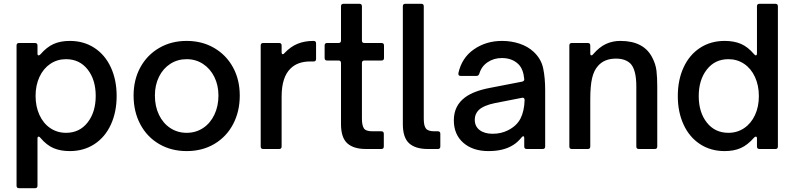

<svg xmlns="http://www.w3.org/2000/svg" viewBox="-20 -783 4175 1009"><path d="M593 -279Q593 -194 562.5 -128Q532 -62 476 -25.5Q420 11 347 11Q298 11 261.5 -4.5Q225 -20 192 -59Q188 -65 183 -65Q177 -65 177 -55V193Q177 206 164 206H80Q67 206 67 193V-544Q67 -557 80 -557H164Q177 -557 177 -544V-501Q177 -492 183 -492Q187 -492 192 -497Q226 -536 262 -552Q298 -568 347 -568Q420 -568 476 -531.5Q532 -495 562.5 -429Q593 -363 593 -279ZM167 -279Q167 -223 187.5 -178.5Q208 -134 244.5 -109.5Q281 -85 327 -85Q398 -85 440.5 -139.5Q483 -194 483 -279Q483 -364 440.5 -418Q398 -472 327 -472Q281 -472 244.5 -447.5Q208 -423 187.5 -379Q167 -335 167 -279Z M682 -281Q682 -364 717.5 -429Q753 -494 816.5 -531Q880 -568 961 -568Q1042 -568 1105.5 -531Q1169 -494 1204.5 -429Q1240 -364 1240 -281Q1240 -197 1205 -130.5Q1170 -64 1106.5 -26.5Q1043 11 961 11Q880 11 816.5 -26Q753 -63 717.5 -129.5Q682 -196 682 -281ZM1128 -281Q1128 -335 1106.5 -378.5Q1085 -422 1047 -447Q1009 -472 961 -472Q913 -472 875 -447.5Q837 -423 815.5 -379.5Q794 -336 794 -281Q794 -224 815.5 -179.5Q837 -135 875 -110Q913 -85 961 -85Q1009 -85 1047 -110Q1085 -135 1106.5 -180Q1128 -225 1128 -281Z M1363 0Q1350 0 1350 -13V-544Q1350 -557 1363 -557H1447Q1460 -557 1460 -544V-509Q1460 -498 1466 -498Q1471 -498 1475 -504Q1507 -538 1544 -553Q1581 -568 1628 -568Q1641 -568 1641 -555V-473Q1641 -460 1628 -460H1611Q1544 -460 1507 -423Q1460 -378 1460 -275V-13Q1460 0 1447 0Z M1903 0Q1838 0 1805 -30Q1772 -60 1772 -131V-452Q1772 -465 1759 -465H1699Q1686 -465 1686 -478V-544Q1686 -557 1699 -557H1759Q1772 -557 1772 -570V-750Q1772 -763 1785 -763H1869Q1882 -763 1882 -750V-570Q1882 -557 1895 -557H1985Q1998 -557 1998 -544V-478Q1998 -465 1985 -465H1895Q1882 -465 1882 -452V-160Q1882 -125 1892 -109Q1902 -93 1938 -93H1984Q1997 -93 1997 -80V-13Q1997 0 1984 0Z M2228 0Q2163 0 2130 -30Q2097 -60 2097 -131V-750Q2097 -763 2110 -763H2194Q2207 -763 2207 -750V-158Q2207 -123 2218 -108Q2229 -93 2263 -93H2281Q2294 -93 2294 -80V-13Q2294 0 2281 0Z M2365 -151Q2365 -228 2425 -272Q2470 -305 2554 -321L2724 -354Q2729 -355 2732.5 -358.5Q2736 -362 2735 -368Q2730 -420 2705 -445Q2672 -478 2617 -478Q2575 -478 2542.5 -456Q2510 -434 2499 -396Q2495 -384 2484 -384H2401Q2387 -384 2389 -399Q2407 -480 2471 -524Q2535 -568 2618 -568Q2667 -568 2710.5 -553.5Q2754 -539 2784 -511Q2824 -474 2834.5 -424Q2845 -374 2845 -309V-13Q2845 0 2832 0H2748Q2735 0 2735 -13V-56Q2735 -67 2730 -67Q2726 -67 2722 -62Q2700 -35 2677 -21Q2627 11 2547 11Q2465 11 2415 -32.5Q2365 -76 2365 -151ZM2649 -98Q2695 -121 2715 -159.5Q2735 -198 2737 -257Q2737 -264 2733 -267.5Q2729 -271 2723 -269L2580 -241Q2522 -229 2496 -205Q2475 -184 2475 -154Q2475 -119 2500.5 -99.5Q2526 -80 2569 -80Q2613 -80 2649 -98Z M2985 0Q2972 0 2972 -13V-544Q2972 -557 2985 -557H3069Q3082 -557 3082 -544V-503Q3082 -492 3088 -492Q3093 -492 3097 -498Q3130 -536 3164.5 -552Q3199 -568 3240 -568Q3365 -568 3409 -478Q3426 -445 3430 -410.5Q3434 -376 3434 -328V-13Q3434 0 3421 0H3337Q3324 0 3324 -13V-329Q3324 -414 3295 -447Q3268 -475 3217 -475Q3156 -475 3123 -437Q3101 -413 3091.5 -372Q3082 -331 3082 -261V-13Q3082 0 3069 0Z M3542 -278Q3542 -363 3572.5 -429Q3603 -495 3659 -531.5Q3715 -568 3788 -568Q3837 -568 3873.5 -552.5Q3910 -537 3943 -498Q3948 -492 3952 -492Q3958 -492 3958 -503V-750Q3958 -763 3971 -763H4055Q4068 -763 4068 -750V-13Q4068 0 4055 0H3971Q3958 0 3958 -13V-56Q3958 -65 3952 -65Q3948 -65 3943 -60Q3909 -21 3873 -5Q3837 11 3788 11Q3715 11 3659 -25.5Q3603 -62 3572.5 -128Q3542 -194 3542 -278ZM3968 -278Q3968 -334 3947.5 -378.5Q3927 -423 3890.5 -447.5Q3854 -472 3808 -472Q3737 -472 3694.5 -417.5Q3652 -363 3652 -278Q3652 -193 3694.5 -139Q3737 -85 3808 -85Q3854 -85 3890.5 -109.5Q3927 -134 3947.5 -178Q3968 -222 3968 -278Z"/></svg>

Font: Open Sauce Two Medium
Style: Regular
Weight: 500
Designer: Alfredo Marco Pradil
Foundry: Creative Sauce Fz LLC
Version: Version 1.477